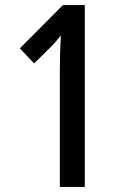

<svg xmlns="http://www.w3.org/2000/svg" viewBox="-20 -734 481 754"><path d="M313 0H215V-462Q215 -495 216 -528.5Q217 -562 219 -595Q212 -586 202 -574Q192 -562 176 -546L114 -485L58 -544L227 -714H313Z"/></svg>

Font: Noto Sans Ethiopic ExtraCondensed Medium
Style: Regular
Weight: 500
Width: 2
Designer: Monotype Design Team
Foundry: Monotype Imaging Inc.
Version: Version 2.102; ttfautohint (v1.8.4.7-5d5b)